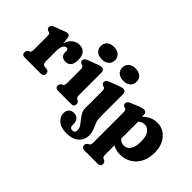

<svg xmlns="http://www.w3.org/2000/svg" viewBox="-116 -1181 1902 1902"><g transform="rotate(45 835.0 -230.0)"><path d="M231 -429 236.5 -371.5Q254.5 -423.5 287.8 -448.8Q321 -474 363 -474Q407.5 -474 433.2 -444.8Q459 -415.5 459 -358.5Q459 -305.5 438.2 -280.5Q417.5 -255.5 383.5 -255.5Q348.5 -255.5 330.5 -272Q312.5 -288.5 312.5 -317.5V-336.5Q312.5 -364 289.5 -364Q269.5 -364 255 -339Q240.5 -314 240.5 -264.5V-121.5Q240.5 -81 267 -77L300.5 -72.5Q317 -70 324.2 -60Q331.5 -50 331.5 -35.5Q331.5 0 292 0H66.5Q27.5 0 27.5 -35.5Q27.5 -48.5 33.2 -57Q39 -65.5 49.5 -72.5L60 -77Q67.5 -81.5 71.5 -90.2Q75.5 -99 75.5 -121.5V-309.5Q75.5 -329 70.8 -336.5Q66 -344 57 -348L43 -351Q21.5 -362.5 21.5 -383Q21.5 -408.5 55.5 -422L146.5 -457Q165 -464 178 -468.2Q191 -472.5 200.5 -472.5Q213 -472.5 220.5 -463.2Q228 -454 231 -429Z M618 -527Q571.5 -527 544.8 -550.5Q518 -574 518 -614Q518 -653.5 544.8 -677Q571.5 -700.5 618 -700.5Q664 -700.5 691 -677Q718 -653.5 718 -614Q718 -574 691 -550.5Q664 -527 618 -527ZM709.5 -434V-121.5Q709.5 -99.5 713.2 -90.5Q717 -81.5 725 -77L735 -72.5Q757 -58.5 757 -35.5Q757 0 718.5 0H533Q494 0 494 -35.5Q494 -58.5 516 -72.5L526.5 -77Q534 -81.5 538 -90.5Q542 -99.5 542 -121.5V-309.5Q542 -329 537.2 -336.5Q532.5 -344 523.5 -348L509.5 -351Q488 -363 488 -383Q488 -408.5 522 -422L611 -456Q633.5 -465 647.2 -468.8Q661 -472.5 674.5 -472.5Q691 -472.5 700.2 -461.8Q709.5 -451 709.5 -434Z M919.5 -527Q873.5 -527 846.8 -550.5Q820 -574 820 -614Q820 -653.5 846.8 -677Q873.5 -700.5 919.5 -700.5Q966 -700.5 993 -677Q1020 -653.5 1020 -614Q1020 -574 993 -550.5Q966 -527 919.5 -527ZM1012 -108.5Q1012 -73 1025.2 -40Q1038.5 -7 1051.5 25.5Q1064.5 58 1064.5 91.5Q1064.5 157.5 1017.8 198.2Q971 239 891 239Q809 239 768 202.5Q727 166 727 118.5Q727 81.5 747.5 61.8Q768 42 801.5 42Q835 42 854.8 64Q874.5 86 874.5 121.5V138Q874.5 178 910 177.5Q946 177.5 946 135.5Q946 112.5 930.8 89.2Q915.5 66 895.2 41.5Q875 17 859.8 -10.2Q844.5 -37.5 844.5 -69V-309.5Q844.5 -329 839.8 -336.5Q835 -344 826 -348L812.5 -351Q790.5 -362.5 790.5 -383Q790.5 -408.5 825 -422L914 -456Q936 -465 949.8 -468.8Q963.5 -472.5 977 -472.5Q993.5 -472.5 1002.8 -461.8Q1012 -451 1012 -434Z M1302.5 -434V-406Q1334 -438.5 1371 -456Q1408 -473.5 1452 -473.5Q1508 -473.5 1551.2 -444.8Q1594.5 -416 1619.2 -364.5Q1644 -313 1644 -244Q1644 -164.5 1613.8 -107Q1583.5 -49.5 1531 -18.2Q1478.5 13 1411.5 13Q1354 13 1310 -14.5V111.5Q1310 134 1313.8 142.8Q1317.5 151.5 1325.5 156L1339.5 161Q1349.5 167.5 1355.5 176.2Q1361.5 185 1361.5 197.5Q1361.5 233 1322.5 233H1133.5Q1095 233 1095 197.5Q1095 185 1100.8 176.5Q1106.5 168 1117 161L1127 156Q1134.5 151.5 1138.5 142.8Q1142.5 134 1142.5 111.5V-309.5Q1142.5 -329 1137.8 -336.5Q1133 -344 1124 -348L1110.5 -351Q1088.5 -363 1088.5 -383Q1088.5 -407.5 1123 -422L1202.5 -455Q1243 -472.5 1267.5 -472.5Q1284 -472.5 1293.2 -461.8Q1302.5 -451 1302.5 -434ZM1374.5 -372.5Q1338 -372.5 1310 -345V-108Q1325.5 -91 1342.5 -83.8Q1359.5 -76.5 1379 -76.5Q1418.5 -76.5 1444.5 -115Q1470.5 -153.5 1470.5 -225.5Q1470.5 -299.5 1443.2 -336Q1416 -372.5 1374.5 -372.5Z"/></g></svg>

Font: Fraunces 72pt SuperSoft
Style: Bold
Weight: 700
Version: Version 1.000;[0bf87f6ff]